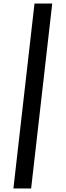

<svg xmlns="http://www.w3.org/2000/svg" viewBox="-20 -802 370 1084"><path d="M174.8 -782.2H274.9L155.8 262.2H55.7Z"/></svg>

Font: Proza Libre
Style: SemiBold Italic
Weight: 600
Designer: Jasper de Waard
Foundry: Jasper de Waard
Version: Version 1.000; ttfautohint (v1.4.1.8-43bc)